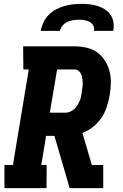

<svg xmlns="http://www.w3.org/2000/svg" viewBox="-20 -975 640 995"><path d="M3 0V-120H47L129 -615H101L100 -735H365Q397 -735 428 -728Q459 -721 483 -704Q507 -687 523.5 -661.5Q540 -636 547.5 -606.5Q555 -577 554.5 -545Q554 -513 548 -481Q543 -451 533.5 -421.5Q524 -392 506 -365Q488 -338 462 -317.5Q436 -297 407 -286L456 -120H515V0H341L262 -271H219L194 -120H222L221 0ZM238 -391H319Q331 -391 343 -396Q355 -401 364.5 -409.5Q374 -418 381 -429.5Q388 -441 393 -452.5Q398 -464 400.5 -476Q403 -488 404 -500Q406 -512 407.5 -524Q409 -536 408.5 -547.5Q408 -559 406.5 -570.5Q405 -582 400 -592Q395 -602 386.5 -608.5Q378 -615 366 -615H276ZM191 -815Q195 -837 205 -858.5Q215 -880 231.5 -897Q248 -914 269 -925.5Q290 -937 312.5 -943.5Q335 -950 357.5 -952.5Q380 -955 402 -955Q424 -955 445.5 -952.5Q467 -950 487.5 -943.5Q508 -937 525 -925.5Q542 -914 553.5 -897Q565 -880 568 -858.5Q571 -837 567 -815H467Q470 -830 463.5 -842.5Q457 -855 444.5 -861.5Q432 -868 418 -870.5Q404 -873 389 -873Q374 -873 359 -870.5Q344 -868 329.5 -861.5Q315 -855 304.5 -842.5Q294 -830 291 -815Z"/></svg>

Font: Iosevka Etoile Heavy
Style: Italic
Weight: 900
Italic angle: -9°
Designer: Belleve Invis
Foundry: Belleve Invis
Version: Version 22.1.2; ttfautohint (v1.8.4)